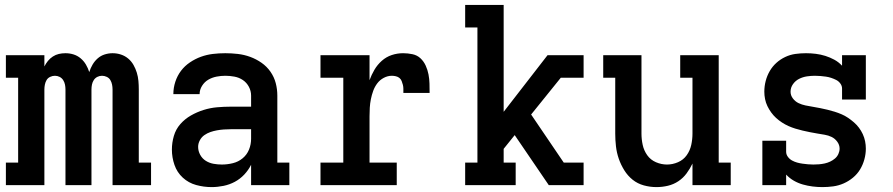

<svg xmlns="http://www.w3.org/2000/svg" viewBox="-20 -755 3640 783"><path d="M4 0V-92H54V-438H4V-530H161V-484Q167 -496 175.5 -506.5Q184 -517 195.5 -524.5Q207 -532 220 -535Q233 -538 247 -538Q264 -538 280 -533Q296 -528 309 -517Q322 -506 330.5 -491.5Q339 -477 344 -461Q349 -477 357.5 -491.5Q366 -506 378.5 -517Q391 -528 407 -533Q423 -538 439 -538Q457 -538 473.5 -532.5Q490 -527 503 -516Q516 -505 524.5 -490Q533 -475 538 -458.5Q543 -442 544.5 -425Q546 -408 546 -390V-92H596V0H439V-390Q439 -400 437 -410Q435 -420 430 -428.5Q425 -437 415.5 -441.5Q406 -446 396 -446Q386 -446 377 -441.5Q368 -437 362.5 -428.5Q357 -420 355 -410Q353 -400 353 -390V0H247V-390Q247 -400 245 -410Q243 -420 237.5 -428.5Q232 -437 223 -441.5Q214 -446 204 -446Q194 -446 184.5 -441.5Q175 -437 170 -428.5Q165 -420 163 -410Q161 -400 161 -390V0Z M843 8Q811 8 780 -0.5Q749 -9 725.5 -30.5Q702 -52 691.5 -82.5Q681 -113 681 -145Q681 -173 689 -200.5Q697 -228 715.5 -249Q734 -270 758.5 -284Q783 -298 810 -306.5Q837 -315 865 -317.5Q893 -320 921 -320H1004V-365Q1004 -384 995 -401Q986 -418 970.5 -428.5Q955 -439 936 -442.5Q917 -446 899 -446Q881 -446 863 -442.5Q845 -439 829.5 -430Q814 -421 804 -405Q794 -389 794 -371Q794 -371 794 -371Q794 -371 794 -371H687Q687 -371 687 -371.5Q687 -372 687 -372Q687 -397 695 -421.5Q703 -446 718 -466Q733 -486 754.5 -500.5Q776 -515 799.5 -523.5Q823 -532 848 -535Q873 -538 899 -538Q924 -538 950 -535Q976 -532 1000.5 -523Q1025 -514 1046.5 -499Q1068 -484 1083 -462.5Q1098 -441 1104.5 -416Q1111 -391 1111 -365V-92H1160V0H1004V-83Q993 -61 976 -43Q959 -25 937.5 -13.5Q916 -2 891.5 3Q867 8 843 8ZM885 -84Q907 -84 929.5 -89.5Q952 -95 969.5 -109.5Q987 -124 995.5 -145Q1004 -166 1004 -189V-228H921Q907 -228 893 -227Q879 -226 865 -223.5Q851 -221 838 -216.5Q825 -212 813.5 -204Q802 -196 795 -183Q788 -170 788 -156Q788 -139 796.5 -123.5Q805 -108 819.5 -99Q834 -90 851 -87Q868 -84 885 -84Z M1287 0V-92H1380V-438H1287V-530H1487V-428Q1495 -450 1507 -470.5Q1519 -491 1537 -507Q1555 -523 1577.5 -530.5Q1600 -538 1624 -538Q1643 -538 1662 -534Q1681 -530 1694.5 -517.5Q1708 -505 1716 -487.5Q1724 -470 1727.5 -451.5Q1731 -433 1731.5 -414Q1732 -395 1732 -376H1625Q1625 -385 1625 -393Q1625 -401 1623 -409Q1621 -417 1618 -424.5Q1615 -432 1609 -437Q1603 -442 1594.5 -444Q1586 -446 1578 -446Q1561 -446 1545 -437.5Q1529 -429 1518.5 -415Q1508 -401 1502 -384.5Q1496 -368 1492.5 -350.5Q1489 -333 1488 -315.5Q1487 -298 1487 -281V-92H1598V0Z M1877 0V-92H1927V-643H1877V-735H2034V-299L2213 -530H2360V-438H2267L2146 -288L2279 -92H2360V0H2218L2079 -204L2034 -148V-92H2083V0Z M2657 8Q2631 8 2605.5 1Q2580 -6 2560 -22Q2540 -38 2526 -60.5Q2512 -83 2503.5 -107.5Q2495 -132 2492 -158Q2489 -184 2489 -210V-438H2440V-530H2596V-210Q2596 -187 2601 -164Q2606 -141 2619.5 -122Q2633 -103 2655 -93.5Q2677 -84 2700 -84Q2723 -84 2745 -93.5Q2767 -103 2780.5 -122Q2794 -141 2799 -164Q2804 -187 2804 -210V-438H2754V-530H2911V-92H2960V0H2804V-88Q2794 -67 2780 -48Q2766 -29 2746.5 -16Q2727 -3 2704 2.5Q2681 8 2657 8Z M3334 8Q3314 8 3294 5.5Q3274 3 3254.5 -2.5Q3235 -8 3217.5 -18Q3200 -28 3186 -43V0H3089V-181H3186V-136Q3186 -125 3193 -115.5Q3200 -106 3210 -100.5Q3220 -95 3231 -92Q3242 -89 3253 -87.5Q3264 -86 3275 -85Q3286 -84 3297 -84Q3309 -84 3320.5 -85Q3332 -86 3343.5 -88.5Q3355 -91 3365.5 -96Q3376 -101 3385 -108.5Q3394 -116 3399 -127Q3404 -138 3404 -149Q3404 -164 3394.5 -177Q3385 -190 3371.5 -196.5Q3358 -203 3343 -205.5Q3328 -208 3313 -210.5Q3298 -213 3283 -216Q3268 -219 3253 -222.5Q3238 -226 3223.5 -230.5Q3209 -235 3195.5 -241Q3182 -247 3169 -255.5Q3156 -264 3145 -274Q3134 -284 3125 -296.5Q3116 -309 3109.5 -322.5Q3103 -336 3100 -351Q3097 -366 3097 -381Q3097 -403 3102.5 -424.5Q3108 -446 3119 -465Q3130 -484 3146 -498.5Q3162 -513 3182 -522.5Q3202 -532 3223.5 -535Q3245 -538 3267 -538Q3287 -538 3307 -535.5Q3327 -533 3346 -527Q3365 -521 3382.5 -511.5Q3400 -502 3414 -487V-530H3511V-349H3414V-394Q3414 -405 3407 -414.5Q3400 -424 3390 -429Q3380 -434 3369.5 -437.5Q3359 -441 3348 -442.5Q3337 -444 3326 -445Q3315 -446 3303 -446Q3287 -446 3270.5 -443.5Q3254 -441 3239 -433.5Q3224 -426 3214 -412Q3204 -398 3204 -381Q3204 -366 3213.5 -353.5Q3223 -341 3236.5 -334.5Q3250 -328 3265 -325Q3280 -322 3295 -319.5Q3310 -317 3325 -314Q3340 -311 3354.5 -307.5Q3369 -304 3383.5 -299.5Q3398 -295 3412 -289Q3426 -283 3438.5 -274.5Q3451 -266 3462.5 -256Q3474 -246 3483 -234Q3492 -222 3498.5 -208Q3505 -194 3508 -179Q3511 -164 3511 -149Q3511 -127 3505 -105Q3499 -83 3487.5 -64Q3476 -45 3458.5 -30.5Q3441 -16 3420.5 -7Q3400 2 3378 5Q3356 8 3334 8Z"/></svg>

Font: Iosevka Slab Semibold Extended
Style: Regular
Weight: 600
Width: 7
Monospace: yes
Designer: Belleve Invis
Foundry: Belleve Invis
Version: Version 11.1.0; ttfautohint (v1.8.3)